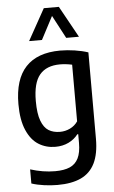

<svg xmlns="http://www.w3.org/2000/svg" viewBox="-66 -851 670 1124"><g transform="rotate(-5 269.0 -289.0)"><path d="M73.5 208V125Q147.5 148.5 219 148.5Q272 148.5 305.5 133.8Q339 119 355.5 85.5Q372 52 372 -3.5V-55.5H366.5Q345 -27 310.5 -10.2Q276 6.5 233 6.5Q178.5 6.5 134.8 -20.5Q91 -47.5 64.8 -107.5Q38.5 -167.5 38.5 -261Q38.5 -406.5 106.5 -479.2Q174.5 -552 308.5 -552.5Q350 -552.5 394.5 -545.8Q439 -539 473 -527.5V-20Q473 68.5 445.8 123.8Q418.5 179 364 204.5Q309.5 230 226 230Q188 230 147.5 224.5Q107 219 73.5 208ZM372 -131V-464Q335 -472 301 -472Q221.5 -472 181.5 -424.5Q141.5 -377 141.5 -270.5Q141.5 -197 157.2 -154.8Q173 -112.5 200.5 -95.5Q228 -78.5 267.5 -78.5Q298.5 -78.5 326.5 -92Q354.5 -105.5 372 -131ZM426 -623.5H351L279.5 -758.5L208.5 -623.5H133L235.5 -808H324Z"/></g></svg>

Font: Encode Sans Semi Condensed Medium
Style: Regular
Weight: 500
Width: 4
Designer: Multiple Designers
Foundry: Impallari Type
Version: Version 2.000